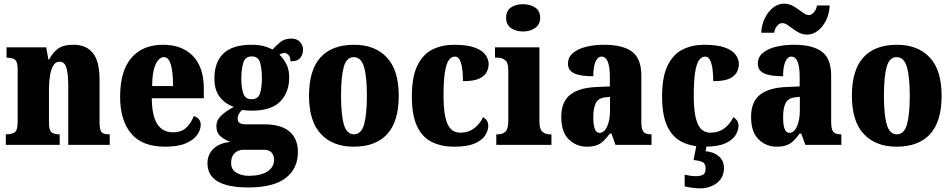

<svg xmlns="http://www.w3.org/2000/svg" viewBox="-20 -796 5230 1055"><path d="M12 0V-58H16Q46 -58 61.5 -69.5Q77 -81 77 -125V-415Q77 -456 63 -467.5Q49 -479 20 -479H16V-536H234L246 -469H250Q267 -503 296 -526.5Q325 -550 384 -550Q454 -550 490.5 -504.5Q527 -459 527 -358V-128Q527 -82 538 -70Q549 -58 579 -58H583V0H355V-323Q355 -386 345.5 -421.5Q336 -457 307 -457Q285 -457 272.5 -435.5Q260 -414 254.5 -379Q249 -344 249 -305V-122Q249 -81 262.5 -69.5Q276 -58 305 -58H308V0Z M887 10Q761 10 700.5 -62.5Q640 -135 640 -265Q640 -406 702 -478Q764 -550 876 -550Q980 -550 1040 -488.5Q1100 -427 1100 -308V-256H814Q815 -159 844.5 -114Q874 -69 931 -69Q977 -69 1003.5 -94.5Q1030 -120 1045 -158Q1061 -154 1072 -141.5Q1083 -129 1083 -111Q1083 -83 1063.5 -55Q1044 -27 1001 -8.5Q958 10 887 10ZM931 -323Q931 -398 919 -440Q907 -482 881 -482Q853 -482 834.5 -441Q816 -400 816 -323Z M1344 234Q1120 234 1120 101Q1120 52 1154 20.5Q1188 -11 1246 -16Q1218 -26 1193.5 -45.5Q1169 -65 1169 -102Q1169 -136 1195.5 -161Q1222 -186 1265 -209Q1220 -223 1189 -261.5Q1158 -300 1158 -365Q1158 -454 1207.5 -502Q1257 -550 1364 -550Q1400 -550 1426 -543.5Q1452 -537 1478 -524Q1500 -549 1522.5 -566.5Q1545 -584 1581 -584Q1612 -584 1628.5 -565.5Q1645 -547 1645 -523Q1645 -497 1630 -478Q1615 -459 1576 -459Q1576 -484 1564.5 -494.5Q1553 -505 1544 -505Q1534 -505 1527 -501.5Q1520 -498 1515 -496Q1537 -475 1553 -445Q1569 -415 1569 -370Q1569 -289 1520 -238.5Q1471 -188 1364 -188Q1355 -188 1338 -189Q1321 -190 1313 -192Q1304 -188 1295 -174Q1286 -160 1286 -144Q1286 -127 1297.5 -120Q1309 -113 1324 -113H1430Q1524 -113 1570.5 -73.5Q1617 -34 1617 40Q1617 130 1550 182Q1483 234 1344 234ZM1362 -251Q1399 -251 1409 -283.5Q1419 -316 1419 -365Q1419 -416 1409.5 -451Q1400 -486 1363 -486Q1327 -486 1316.5 -450Q1306 -414 1306 -364Q1306 -316 1316.5 -283.5Q1327 -251 1362 -251ZM1347 170Q1412 170 1449 146.5Q1486 123 1486 81Q1486 58 1472.5 42.5Q1459 27 1429 27H1315Q1302 27 1287 33.5Q1272 40 1261 56Q1250 72 1250 100Q1250 136 1279 153Q1308 170 1347 170Z M1923 10Q1809 10 1743.5 -59.5Q1678 -129 1678 -270Q1678 -411 1741 -480.5Q1804 -550 1926 -550Q2040 -550 2105.5 -480.5Q2171 -411 2171 -270Q2171 -129 2108 -59.5Q2045 10 1923 10ZM1925 -58Q1965 -58 1980.5 -112Q1996 -166 1996 -270Q1996 -375 1980 -428.5Q1964 -482 1924 -482Q1884 -482 1869 -428.5Q1854 -375 1854 -270Q1854 -166 1869.5 -112Q1885 -58 1925 -58Z M2476 10Q2406 10 2353.5 -15.5Q2301 -41 2272 -101.5Q2243 -162 2243 -266Q2243 -375 2274 -437Q2305 -499 2357 -524.5Q2409 -550 2474 -550Q2546 -550 2587.5 -535Q2629 -520 2647 -495.5Q2665 -471 2665 -444Q2665 -423 2655 -401.5Q2645 -380 2615 -365Q2585 -350 2524 -350Q2524 -386 2520 -416.5Q2516 -447 2506.5 -466Q2497 -485 2480 -485Q2460 -485 2446 -465.5Q2432 -446 2424.5 -398.5Q2417 -351 2417 -267Q2417 -168 2438 -117.5Q2459 -67 2509 -67Q2554 -67 2586 -91.5Q2618 -116 2634 -152Q2663 -136 2663 -105Q2663 -80 2646.5 -53Q2630 -26 2589 -8Q2548 10 2476 10Z M2854 -623Q2814 -623 2787.5 -642Q2761 -661 2761 -698Q2761 -737 2787.5 -755Q2814 -773 2854 -773Q2892 -773 2920 -755Q2948 -737 2948 -698Q2948 -661 2920 -642Q2892 -623 2854 -623ZM2707 0V-58H2717Q2742 -58 2757.5 -73Q2773 -88 2773 -131V-412Q2773 -450 2756.5 -464.5Q2740 -479 2717 -479H2700V-536H2944V-128Q2944 -87 2960 -72.5Q2976 -58 3000 -58H3010V0Z M3204 10Q3147 10 3105.5 -30Q3064 -70 3064 -154Q3064 -236 3112.5 -275Q3161 -314 3259 -318L3331 -321V-374Q3331 -485 3285 -485Q3265 -485 3252.5 -457.5Q3240 -430 3240 -377Q3169 -377 3135 -393Q3101 -409 3101 -446Q3101 -482 3128.5 -505Q3156 -528 3201 -539Q3246 -550 3300 -550Q3402 -550 3453 -512Q3504 -474 3504 -381V-128Q3504 -87 3515 -72.5Q3526 -58 3556 -58H3560V0H3362L3340 -62H3331Q3311 -35 3294 -19.5Q3277 -4 3256 3Q3235 10 3204 10ZM3274 -66Q3300 -66 3316 -100.5Q3332 -135 3332 -191V-264L3305 -261Q3268 -257 3254 -230Q3240 -203 3240 -151Q3240 -66 3274 -66Z M3851 10Q3781 10 3728.5 -15.5Q3676 -41 3647 -101.5Q3618 -162 3618 -266Q3618 -375 3649 -437Q3680 -499 3732 -524.5Q3784 -550 3849 -550Q3921 -550 3962.5 -535Q4004 -520 4022 -495.5Q4040 -471 4040 -444Q4040 -423 4030 -401.5Q4020 -380 3990 -365Q3960 -350 3899 -350Q3899 -386 3895 -416.5Q3891 -447 3881.5 -466Q3872 -485 3855 -485Q3835 -485 3821 -465.5Q3807 -446 3799.5 -398.5Q3792 -351 3792 -267Q3792 -168 3813 -117.5Q3834 -67 3884 -67Q3929 -67 3961 -91.5Q3993 -116 4009 -152Q4038 -136 4038 -105Q4038 -80 4021.5 -53Q4005 -26 3964 -8Q3923 10 3851 10ZM3825 239Q3812 239 3785.5 236Q3759 233 3742 228V164Q3777 172 3803 172Q3828 172 3842.5 164.5Q3857 157 3857 130Q3857 101 3838 93.5Q3819 86 3791 83L3809 -9H3865L3857 35Q3900 38 3929 62Q3958 86 3958 127Q3958 179 3920 209Q3882 239 3825 239Z M4247 10Q4190 10 4148.5 -30Q4107 -70 4107 -154Q4107 -236 4155.5 -275Q4204 -314 4302 -318L4374 -321V-374Q4374 -485 4328 -485Q4308 -485 4295.5 -457.5Q4283 -430 4283 -377Q4212 -377 4178 -393Q4144 -409 4144 -446Q4144 -482 4171.5 -505Q4199 -528 4244 -539Q4289 -550 4343 -550Q4445 -550 4496 -512Q4547 -474 4547 -381V-128Q4547 -87 4558 -72.5Q4569 -58 4599 -58H4603V0H4405L4383 -62H4374Q4354 -35 4337 -19.5Q4320 -4 4299 3Q4278 10 4247 10ZM4317 -66Q4343 -66 4359 -100.5Q4375 -135 4375 -191V-264L4348 -261Q4311 -257 4297 -230Q4283 -203 4283 -151Q4283 -66 4317 -66ZM4416 -606Q4392 -606 4372.5 -615.5Q4353 -625 4337 -637.5Q4321 -650 4306.5 -659.5Q4292 -669 4277 -669Q4262 -669 4249 -652.5Q4236 -636 4234 -616H4163Q4165 -661 4183 -697Q4201 -733 4228.5 -754.5Q4256 -776 4288 -776Q4311 -776 4330.5 -766.5Q4350 -757 4366.5 -744.5Q4383 -732 4397.5 -722.5Q4412 -713 4426 -713Q4439 -713 4453 -729.5Q4467 -746 4469 -766H4539Q4537 -721 4519.5 -685Q4502 -649 4474.5 -627.5Q4447 -606 4416 -606Z M4906 10Q4792 10 4726.5 -59.5Q4661 -129 4661 -270Q4661 -411 4724 -480.5Q4787 -550 4909 -550Q5023 -550 5088.5 -480.5Q5154 -411 5154 -270Q5154 -129 5091 -59.5Q5028 10 4906 10ZM4908 -58Q4948 -58 4963.5 -112Q4979 -166 4979 -270Q4979 -375 4963 -428.5Q4947 -482 4907 -482Q4867 -482 4852 -428.5Q4837 -375 4837 -270Q4837 -166 4852.5 -112Q4868 -58 4908 -58Z"/></svg>

Font: Noto Serif Hebrew Condensed Black
Style: Regular
Weight: 900
Width: 3
Designer: Monotype Design Team
Foundry: Monotype Imaging Inc.
Version: Version 2.004; ttfautohint (v1.8.4.7-5d5b)